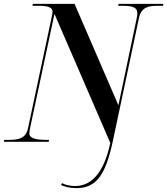

<svg xmlns="http://www.w3.org/2000/svg" viewBox="-41 -734 866 994"><path d="M355 240C457 240 505 172 542 2L678 -639C690 -698 729 -704 775 -704H803L805 -714H573L571 -704H594C643 -704 670 -696 670 -667C670 -660 669 -648 666 -636L572 -189L345 -714H129L127 -704H157C200 -704 231 -699 231 -672C231 -665 228 -653 225 -638L104 -70C93 -17 54 -10 8 -10H-19L-21 0H211L213 -10H199C146 -10 111 -17 111 -44C111 -51 113 -62 116 -77L241 -662L530 6C495 168 429 229 347 229C319 229 294 222 280 214L275 224C294 232 317 240 355 240Z"/></svg>

Font: Noto Serif Display SemiCondensed SemiBold
Style: Italic
Weight: 600
Width: 4
Italic angle: -12°
Designer: Monotype Design Team
Foundry: Monotype Imaging Inc.
Version: Version 2.009